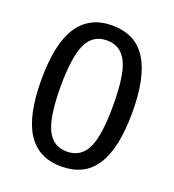

<svg xmlns="http://www.w3.org/2000/svg" viewBox="-137 -848 876 968"><g transform="rotate(20 301.0 -364.0)"><path d="M300.8 14.2Q177.2 14.2 117.2 -79.1Q57.1 -171.9 57.1 -363.8Q57.1 -555.7 117.7 -648.4Q178.7 -742.2 300.8 -742.2Q360.8 -742.2 407.2 -719.7Q453.6 -697.3 484.9 -648.4Q544.9 -554.7 544.9 -363.8Q544.9 -173.3 484.9 -79.6Q453.6 -30.8 407.2 -8.3Q360.8 14.2 300.8 14.2ZM300.8 -65.9Q376 -65.9 409.2 -134.8Q441.9 -201.7 441.9 -363.8Q441.9 -525.9 409.2 -593.3Q376 -662.1 300.8 -662.1Q226.6 -662.1 193.4 -593.3Q160.2 -522.9 160.2 -363.8Q160.2 -205.1 193.4 -134.8Q226.6 -65.9 300.8 -65.9Z"/></g></svg>

Font: Vazir Code Hack
Style: Code-Hack
Weight: 400
Foundry: DejaVu fonts team - Redesigned by Saber Rastikerdar
Version: Version 1.1.2